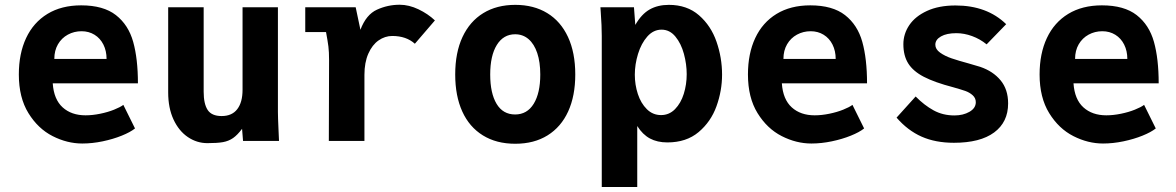

<svg xmlns="http://www.w3.org/2000/svg" viewBox="-20 -580 4840 790"><path d="M57.5 -273.5Q57.5 -359.5 87.5 -423.5Q117.5 -487.5 175.2 -522.8Q233 -558 314 -558Q405.5 -558 457 -517.8Q508.5 -477.5 528 -407.8Q547.5 -338 547.5 -237H197Q201.5 -171 237.8 -138.2Q274 -105.5 332 -105.5Q360.5 -105.5 392.2 -112Q424 -118.5 449.5 -128.8Q475 -139 487.5 -148.5L535.5 -51.5Q516 -36 480.8 -21.8Q445.5 -7.5 402.5 1.5Q359.5 10.5 318.5 10.5Q256.5 10.5 196.5 -20Q136.5 -50.5 97 -114.5Q57.5 -178.5 57.5 -273.5ZM315.5 -451.5Q285 -451.5 259.2 -437.5Q233.5 -423.5 218.5 -397.8Q203.5 -372 203.5 -337.5H418.5Q418.5 -370.5 405.5 -396.5Q392.5 -422.5 369 -437Q345.5 -451.5 315.5 -451.5Z M672 -199.5V-550H818V-202.5Q818 -152.5 834.5 -127.5Q851 -102.5 892 -102.5Q934.5 -102.5 956.2 -130.8Q978 -159 978 -210.5V-550H1123.5V-119Q1123.5 -99 1126 -45Q1127 -28 1128 0H980L976 -50Q957 -24.5 939 -12Q921 0.5 897.5 4.8Q874 9 833.5 9Q790 9 753 -16Q716 -41 694 -88.2Q672 -135.5 672 -199.5Z M1334 -332Q1334 -367 1331.2 -388.8Q1328.5 -410.5 1321.5 -448H1236V-550H1443.5L1463 -457.5Q1486.5 -520 1531 -540.2Q1575.5 -560.5 1624.5 -560.5Q1662.5 -560.5 1701.8 -541.8Q1741 -523 1769.5 -496L1687 -400Q1651.5 -432 1594 -432Q1564 -432 1537.8 -413.8Q1511.5 -395.5 1495.5 -359.2Q1479.5 -323 1479.5 -272V0H1333Z M1853 -273.5Q1853 -363.5 1883 -427.8Q1913 -492 1968.5 -526Q2024 -560 2100 -560Q2176 -560 2231.5 -526.2Q2287 -492.5 2317 -428Q2347 -363.5 2347 -273.5Q2347 -185.5 2317.8 -121.5Q2288.5 -57.5 2233 -23Q2177.5 11.5 2100 11.5Q2022.5 11.5 1966.8 -23Q1911 -57.5 1882 -121.5Q1853 -185.5 1853 -273.5ZM2203 -273.5Q2203 -324.5 2190.5 -361.8Q2178 -399 2154.8 -419Q2131.5 -439 2099.5 -439Q2051.5 -439 2024.2 -395Q1997 -351 1997 -273.5Q1997 -196.5 2023.2 -152.8Q2049.5 -109 2099.5 -109Q2149 -109 2176 -153Q2203 -197 2203 -273.5Z M2452 -527.5 2450.5 -550H2588.5L2594 -477.5Q2619.5 -522 2653 -541Q2686.5 -560 2732 -560Q2807 -560 2856.2 -517Q2905.5 -474 2928.2 -408.2Q2951 -342.5 2951 -273Q2951 -206.5 2928 -142.8Q2905 -79 2854.5 -36.5Q2804 6 2726 6Q2684.5 6 2654.2 -10.2Q2624 -26.5 2602 -61.5V189.5H2456V-432.5Q2456 -473.5 2452 -527.5ZM2805.5 -274.5Q2805.5 -316 2794 -358.5Q2782.5 -401 2759 -429.5Q2735.5 -458 2702 -458Q2668.5 -458 2643.5 -429.8Q2618.5 -401.5 2605.2 -358.2Q2592 -315 2592 -272.5Q2592 -231.5 2604.5 -193.2Q2617 -155 2641.5 -130.8Q2666 -106.5 2700 -106.5Q2733.5 -106.5 2757.5 -131Q2781.5 -155.5 2793.5 -194Q2805.5 -232.5 2805.5 -274.5Z M3057.5 -273.5Q3057.5 -359.5 3087.5 -423.5Q3117.5 -487.5 3175.2 -522.8Q3233 -558 3314 -558Q3405.5 -558 3457 -517.8Q3508.5 -477.5 3528 -407.8Q3547.5 -338 3547.5 -237H3197Q3201.5 -171 3237.8 -138.2Q3274 -105.5 3332 -105.5Q3360.5 -105.5 3392.2 -112Q3424 -118.5 3449.5 -128.8Q3475 -139 3487.5 -148.5L3535.5 -51.5Q3516 -36 3480.8 -21.8Q3445.5 -7.5 3402.5 1.5Q3359.5 10.5 3318.5 10.5Q3256.5 10.5 3196.5 -20Q3136.5 -50.5 3097 -114.5Q3057.5 -178.5 3057.5 -273.5ZM3315.5 -451.5Q3285 -451.5 3259.2 -437.5Q3233.5 -423.5 3218.5 -397.8Q3203.5 -372 3203.5 -337.5H3418.5Q3418.5 -370.5 3405.5 -396.5Q3392.5 -422.5 3369 -437Q3345.5 -451.5 3315.5 -451.5Z M3669 -96 3747.5 -183Q3783 -147 3821.2 -126Q3859.5 -105 3907 -105Q3943 -105 3969 -120Q3995 -135 3995 -159.5Q3995 -176.5 3982.2 -188Q3969.5 -199.5 3951.8 -205.8Q3934 -212 3902 -221Q3825.5 -241 3781.2 -264Q3737 -287 3717 -319Q3697 -351 3697 -398Q3697 -440.5 3721.5 -476.8Q3746 -513 3794.5 -535.2Q3843 -557.5 3911.5 -557.5Q4041 -557.5 4120 -480.5L4039.5 -397.5Q4012.5 -419.5 3979.8 -431.5Q3947 -443.5 3915 -443.5Q3875 -443.5 3851.8 -430.2Q3828.5 -417 3828.5 -396Q3828.5 -377.5 3848 -363.5Q3867.5 -349.5 3895.2 -340Q3923 -330.5 3965.5 -319Q4001 -309 4013 -305Q4066 -287 4097 -249.5Q4128 -212 4128 -154.5Q4128 -77.5 4070.5 -35Q4013 7.5 3905 7.5Q3829 7.5 3772 -17.8Q3715 -43 3669 -96Z M4257.5 -273.5Q4257.5 -359.5 4287.5 -423.5Q4317.5 -487.5 4375.2 -522.8Q4433 -558 4514 -558Q4605.5 -558 4657 -517.8Q4708.5 -477.5 4728 -407.8Q4747.5 -338 4747.5 -237H4397Q4401.5 -171 4437.8 -138.2Q4474 -105.5 4532 -105.5Q4560.5 -105.5 4592.2 -112Q4624 -118.5 4649.5 -128.8Q4675 -139 4687.5 -148.5L4735.5 -51.5Q4716 -36 4680.8 -21.8Q4645.5 -7.5 4602.5 1.5Q4559.5 10.5 4518.5 10.5Q4456.5 10.5 4396.5 -20Q4336.5 -50.5 4297 -114.5Q4257.5 -178.5 4257.5 -273.5ZM4515.5 -451.5Q4485 -451.5 4459.2 -437.5Q4433.5 -423.5 4418.5 -397.8Q4403.5 -372 4403.5 -337.5H4618.5Q4618.5 -370.5 4605.5 -396.5Q4592.5 -422.5 4569 -437Q4545.5 -451.5 4515.5 -451.5Z"/></svg>

Font: JuliaMono ExtraBold
Style: Regular
Weight: 800
Monospace: yes
Designer: cormullion
Foundry: corm
Version: Version 0.055; ttfautohint (v1.8.4)